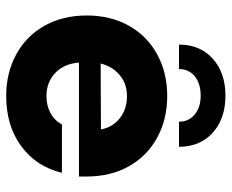

<svg xmlns="http://www.w3.org/2000/svg" viewBox="-84 -654 748 620"><g transform="rotate(90 290.0 -344.0)"><path d="M290 -510Q365 -510 424.5 -477.5Q484 -445 517 -386Q550 -327 550 -250V-225H182Q186 -176 216 -148Q246 -120 290 -120Q321 -120 345 -133Q369 -146 382 -170H538Q518 -87 452 -38.5Q386 10 290 10Q215 10 155.5 -22.5Q96 -55 63 -114Q30 -173 30 -250Q30 -327 63 -386Q96 -445 155.5 -477.5Q215 -510 290 -510ZM398 -296Q391 -334 361.5 -357Q332 -380 290 -380Q251 -380 223 -357Q195 -334 185 -295ZM289 -618Q250 -618 226.5 -599Q203 -580 203 -548H124Q124 -616 169.5 -657Q215 -698 289 -698Q363 -698 408.5 -657Q454 -616 454 -548H373Q373 -579 350 -598.5Q327 -618 289 -618Z"/></g></svg>

Font: Goli Bold
Style: Regular
Weight: 700
Designer: jaikishan Patel
Foundry: MagicType
Version: Version 1.000